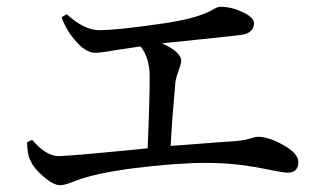

<svg xmlns="http://www.w3.org/2000/svg" viewBox="-20 -646 942 567"><path d="M158 -99Q137 -99 107 -126Q80 -149 71 -170Q60 -189 60 -226L75 -233Q116 -185 153 -185Q186 -185 416 -208Q422 -346 422 -421Q422 -475 395 -509Q373 -506 335 -500Q277 -490 261 -490Q232 -490 200 -529Q175 -558 162 -595L177 -604Q229 -557 272 -557Q331 -557 477 -579Q570 -594 611 -619Q623 -626 631 -626Q662 -626 695 -611Q730 -595 730 -578Q730 -548 692 -543Q672 -540 574 -530Q496 -522 458 -518Q515 -493 515 -466Q515 -458 508 -439Q500 -418 498 -404Q488 -294 484 -215Q506 -217 550 -220Q636 -227 673 -229Q701 -231 726 -239Q737 -242 741 -242Q774 -242 816 -218Q861 -193 861 -168Q861 -136 829 -136Q819 -136 784 -143Q694 -162 627 -164Q552 -168 430 -155.5Q308 -143 240 -124Q224 -120 198 -110Q171 -99 158 -99Z"/></svg>

Font: GenRyuMin TW M
Style: Regular
Weight: 500
Version: Version 1.501;PS 1;hotconv 16.6.51;makeotf.lib2.5.65220